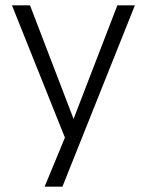

<svg xmlns="http://www.w3.org/2000/svg" viewBox="-20 -519 551 723"><path d="M148 184 232 -19V18L25 -499H93L264 -53H250L422 -499H488L215 184Z"/></svg>

Font: Nunitoga
Style: Light
Weight: 300
Designer: Vernon Adams
Foundry: Vernon Adams
Version: Version 1.0